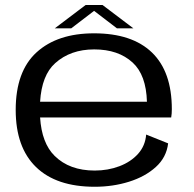

<svg xmlns="http://www.w3.org/2000/svg" viewBox="-20 -726 758 752"><path d="M351 5.5Q200.5 5.5 121 -71.8Q41.5 -149 41.5 -295.5Q41.5 -446.5 123.2 -521Q205 -595.5 348.5 -595.5Q497 -595.5 575 -520.5Q653 -445.5 653 -298.5Q653 -280 650.5 -266H137Q143.5 -165 194 -115.5Q252 -58 351 -58Q403 -58 447.8 -75Q492.5 -92 520.8 -123.5Q549 -155 552.5 -199L638.5 -164.5Q632 -109.5 590.2 -71.8Q548.5 -34 485.2 -14.2Q422 5.5 351 5.5ZM137 -327.5H555.5Q552.5 -432.5 499.5 -481Q443.5 -532.5 349 -532.5Q256 -532.5 196 -478.5Q143.5 -431.5 137 -327.5ZM194.5 -615 315.5 -706.5H381.5L502.5 -615H438L348.5 -683.5L259 -615Z"/></svg>

Font: Anybody ExtraExpanded
Style: Regular
Weight: 400
Width: 8
Designer: Tyler Finck
Foundry: Etcetera Type Company
Version: Version 1.010; ttfautohint (v1.8.3) -l 8 -r 50 -G 200 -x 14 